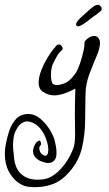

<svg xmlns="http://www.w3.org/2000/svg" viewBox="-140 -454 451 795"><path d="M268 -296Q274 -287 274 -276Q274 -254 259.5 -220.5Q245 -187 230 -147Q215 -107 214 -65Q213 -11 212.5 46Q212 103 199.5 157.5Q187 212 148 257Q116 294 80.5 307.5Q45 321 6 321Q-1 321 -9 320.5Q-17 320 -25 319Q-44 317 -66 301Q-88 285 -104 255Q-120 225 -120 182Q-120 167 -117 149Q-112 119 -102 88.5Q-92 58 -73 38Q-54 18 -22 18Q4 18 27 37.5Q50 57 65.5 82Q81 107 86 126Q89 138 91.5 151.5Q94 165 94 178Q94 201 85 210Q75 221 60 221Q49 221 34 215Q24 213 10.5 201.5Q-3 190 -3 172Q-3 160 2.5 149Q8 138 12 134Q20 128 23 128Q28 128 30 141V142Q30 146 26 150Q22 154 23 164Q25 178 34 184.5Q43 191 47 191Q60 191 60 165Q60 144 48 114Q38 89 20 71Q2 53 -22 49Q-34 47 -48.5 55Q-63 63 -74 86Q-81 99 -83.5 115Q-86 131 -86 148Q-86 167 -83 184Q-81 239 -54.5 264.5Q-28 290 15 290Q21 290 27.5 289.5Q34 289 41 288Q71 284 99 258Q127 232 146 198Q162 169 166.5 150Q171 131 171 104Q171 87 170.5 66Q170 45 170 14Q170 -6 170.5 -31Q171 -56 172 -87Q119 -59 85 -59Q58 -59 35 -76Q27 -82 23.5 -91.5Q20 -101 20 -112Q20 -136 32 -165.5Q44 -195 60 -220.5Q76 -246 88 -258Q95 -270 104 -270Q112 -270 117 -260.5Q122 -251 117 -247Q104 -236 95 -220Q86 -204 78 -187Q71 -170 71 -143Q71 -133 72.5 -123Q74 -113 78 -108Q83 -102 96 -102Q108 -102 123 -107.5Q138 -113 148 -122Q172 -144 182.5 -168.5Q193 -193 199 -216Q202 -228 206 -244.5Q210 -261 210 -278Q210 -284 223 -294.5Q236 -305 250 -305Q261 -305 268 -296ZM175 -354Q175 -361 192 -379Q218 -403 236 -418.5Q254 -434 264 -434Q271 -434 276 -429Q281 -424 281 -418Q281 -412 278.5 -409.5Q276 -407 272 -404Q267 -400 260 -394.5Q253 -389 245 -384Q238 -378 229.5 -372Q221 -366 215 -361Q199 -350 193 -347.5Q187 -345 184 -345Q175 -345 175 -354Z"/></svg>

Font: Ingrid Darling
Style: Regular
Weight: 400
Designer: Robert E. Leuschke
Foundry: Robert E. Leuschke
Version: Version 1.010; ttfautohint (v1.8.3)